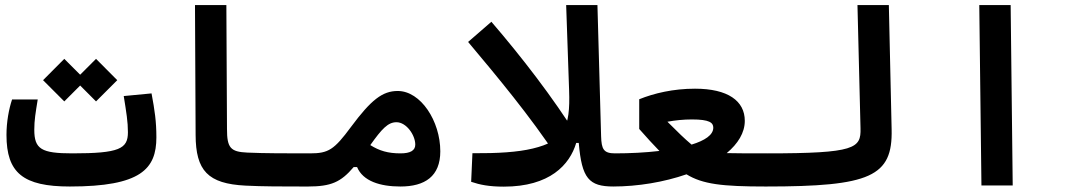

<svg xmlns="http://www.w3.org/2000/svg" viewBox="-20 -713 4142 738"><path d="M248.5 3.9C521.5 3.9 581.1 -63.5 581.1 -185.1C581.1 -246.1 574.7 -288.6 562.5 -354L455.6 -343.8C465.8 -280.3 471.7 -245.1 471.7 -204.6C471.7 -141.1 439 -123.5 258.3 -123.5C139.2 -123.5 111.8 -139.6 111.8 -214.4C111.8 -251.5 116.7 -278.8 125 -330.6H26.4C14.2 -294.4 4.9 -244.6 4.9 -194.3C4.9 -48.3 68.8 3.9 248.5 3.9ZM349.1 -323.2 430.7 -404.8 349.1 -486.8 288.1 -425.8 227.1 -486.8 145.5 -404.8 227.1 -323.2 288.1 -384.3Z M1166 3.9C1190.9 3.9 1203.1 -23.4 1203.1 -59.6C1203.1 -98.1 1192.9 -123.5 1171.9 -123.5C1084.5 -123.5 995.6 -123.5 930.2 -126.5C865.7 -129.4 852.5 -145 852.5 -217.3L850.1 -693.4H729.5L731.9 -194.3C732.4 -57.1 778.8 -6.8 923.8 0.5C988.8 3.9 1068.4 3.9 1142.1 3.9C1149.9 3.9 1158.2 3.9 1166 3.9Z M1163.1 3.9C1252.4 3.9 1290 -12.7 1339.4 -70.8H1352.5C1375 -17.1 1440.4 3.9 1519 3.9C1613.3 3.9 1672.4 -35.2 1672.4 -131.3C1672.4 -247.6 1597.2 -363.3 1508.8 -363.3C1450.2 -363.3 1406.7 -329.6 1329.1 -225.1C1264.2 -137.2 1242.2 -123.5 1171.9 -123.5C1148.9 -123.5 1137.7 -94.2 1137.7 -62C1137.7 -18.6 1145.5 3.9 1163.1 3.9ZM1403.3 -155.3C1447.8 -217.8 1471.2 -243.2 1503.9 -243.2C1542 -243.2 1576.2 -193.8 1576.2 -157.2C1576.2 -134.3 1557.1 -123.5 1519.5 -123.5C1471.2 -123.5 1438.5 -133.3 1403.3 -155.3Z M2120.6 -110.8 2203.1 -182.6C2104 -340.8 1982.9 -496.6 1868.7 -629.4L1779.3 -551.8C1889.6 -420.4 2018.6 -265.6 2120.6 -110.8Z M1916.5 4.4C2093.3 4.4 2169.9 -79.6 2194.8 -163.6H2204.6C2216.3 -27.3 2243.2 3.9 2338.4 3.9C2364.7 3.9 2382.3 -18.6 2382.3 -64.9C2382.3 -104.5 2371.1 -123.5 2343.8 -123.5C2299.8 -123.5 2292 -140.1 2290.5 -189L2276.4 -693.4H2156.2L2167.5 -365.7C2172.9 -220.2 2147.5 -170.9 2027.8 -142.1C1968.8 -127.9 1893.6 -123.5 1795.9 -124L1791 -14.2C1824.2 -2.9 1859.4 4.4 1916.5 4.4Z M2335.9 3.9C2432.1 3.9 2532.7 -13.2 2618.7 -43C2680.7 -4.9 2755.9 3.9 2922.9 3.9C2975.6 3.9 2988.3 -12.7 2988.3 -62C2988.3 -104 2981.9 -123.5 2930.7 -123.5C2862.3 -123.5 2811.5 -123.5 2773.4 -124.5C2816.4 -160.6 2842.8 -202.6 2842.8 -248.5C2842.8 -325.2 2777.8 -372.1 2651.4 -372.1C2567.9 -372.1 2493.7 -354.5 2437 -331.5V-217.3C2466.3 -184.1 2490.7 -157.2 2514.6 -132.8C2460.9 -126.5 2401.9 -123.5 2343.8 -123.5ZM2638.2 -157.2C2609.9 -181.2 2588.4 -202.1 2545.4 -245.1C2574.7 -250.5 2606.4 -253.9 2639.6 -253.9C2707.5 -253.9 2721.7 -241.2 2721.7 -222.2C2721.7 -194.3 2689.5 -172.9 2638.2 -157.2Z M2923.8 3.9C3325.7 3.9 3411.6 -34.2 3407.2 -215.8L3396.5 -693.4H3275.9L3287.6 -219.7C3289.6 -143.1 3268.1 -123.5 2929.7 -123.5C2910.2 -123.5 2895.5 -109.9 2895.5 -63C2895.5 -16.1 2904.8 3.9 2923.8 3.9Z M3752.4 0H3872.6L3864.7 -693.4H3744.1Z"/></svg>

Font: Cascadia Mono SemiBold
Style: Regular
Weight: 600
Monospace: yes
Designer: Aaron Bell
Foundry: Saja Typeworks
Version: Version 2404.023